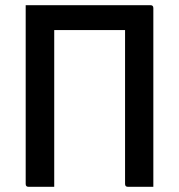

<svg xmlns="http://www.w3.org/2000/svg" viewBox="-20 -720 690 740"><path d="M189 0H90Q79 0 79 -11V-700H560Q571 -700 571 -689V0H473Q462 0 462 -11V-604H189Z"/></svg>

Font: Recursive Sn Lnr St Med
Style: Regular
Weight: 500
Version: Version 1.085;hotconv 1.1.0;makeotfexe 2.6.0; ttfautohint (v